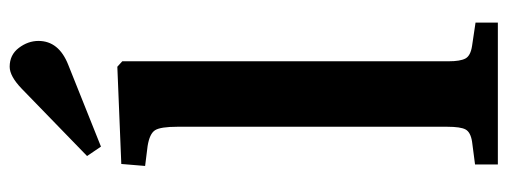

<svg xmlns="http://www.w3.org/2000/svg" viewBox="-338 -686 1024 387"><g transform="rotate(-90 173.5 -492.0)"><path d="M36 0V-46L82 -52Q101 -55 106.5 -65Q112 -75 112 -102V-646Q112 -680 105 -691Q98 -702 73 -706L33 -711L37 -759L233 -767L244 -757V-99Q244 -76 249.5 -65.5Q255 -55 275 -52L322 -45V0ZM72 -800 53 -828 189 -960Q214 -984 233 -984Q257 -984 271 -965.5Q285 -947 285 -926Q285 -885 237 -866Z"/></g></svg>

Font: Literata 36pt SemiBold
Style: Regular
Weight: 600
Designer: Latin by Veronika Burian and Jose Scaglione. Greek by Irene Vlachou. Cyrillic by Vera Evstafieva.
Foundry: TypeTogether
Version: Version 3.002